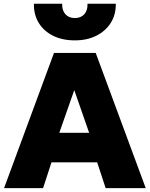

<svg xmlns="http://www.w3.org/2000/svg" viewBox="-20 -974 776 994"><path d="M1 0 259.5 -700H475.5L734.5 0H527L483 -133.5H246.5L203 0ZM287 -286.5H441.5L364.5 -507.5ZM367.5 -765Q303 -765 255 -788.8Q207 -812.5 180.8 -855.2Q154.5 -898 155.5 -954.5H302Q300.5 -921 318.2 -900.8Q336 -880.5 367.5 -880.5Q399 -880.5 416.8 -900.8Q434.5 -921 433 -954.5H579.5Q580.5 -899 553.8 -856.2Q527 -813.5 479 -789.2Q431 -765 367.5 -765Z"/></svg>

Font: Geologica Roman ExtraBold
Style: Regular
Weight: 800
Designer: Sindre Bremnes, Frode Helland
Foundry: Monokrom Skriftforlag AS
Version: Version 1.010;gftools[0.9.28]